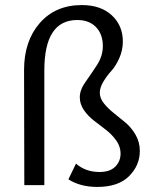

<svg xmlns="http://www.w3.org/2000/svg" viewBox="-20 -731 611 758"><path d="M364 7Q297 7 250 -23L280 -85Q318 -52 373 -52Q414 -52 435 -73Q456 -94 456 -125Q456 -152 439.5 -175.5Q423 -199 399.5 -217.5Q376 -236 352 -254Q328 -272 311.5 -296Q295 -320 295 -347Q295 -376 317.5 -407.5Q340 -439 363 -474.5Q386 -510 386 -549Q386 -596 359 -624Q332 -652 285 -652Q155 -652 155 -453V0H76L75 -455Q75 -569 137 -640Q199 -711 303 -711Q378 -711 421.5 -670.5Q465 -630 465 -567Q465 -533 451 -501.5Q437 -470 419.5 -451Q402 -432 388 -408.5Q374 -385 374 -365Q374 -343 390.5 -322.5Q407 -302 430 -284Q453 -266 476 -246.5Q499 -227 515.5 -198.5Q532 -170 532 -135Q532 -78 489.5 -35.5Q447 7 364 7Z"/></svg>

Font: EauTestText Medium
Style: Regular
Weight: 500
Designer: Christian Thalmann (Catharsis Fonts)
Version: Version 0.001;PS 000.001;hotconv 1.0.88;makeotf.lib2.5.64775